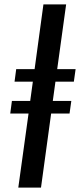

<svg xmlns="http://www.w3.org/2000/svg" viewBox="-20 -851 363 871"><path d="M63 0 109.5 -336H26.5L34 -393H117L129 -480.5H46L53.5 -537.5H137L177 -831H280L239.5 -537.5H323L315 -480.5H231.5L219.5 -393H303.5L295.5 -336H212L166 0Z"/></svg>

Font: Merriweather 20pt
Style: Italic
Weight: 400
Italic angle: -7.8°
Version: Version 2.101